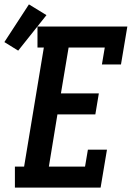

<svg xmlns="http://www.w3.org/2000/svg" viewBox="-79 -856 601 876"><path d="M-11 0V-96H31L121 -639H92V-735H502L473 -562H386L399 -639H234L199 -430H372L356 -334H183L144 -96H309L322 -173H409L380 0ZM4 -625 -59 -664 53 -836 133 -787Z"/></svg>

Font: Iosevka Curly Slab Oblique
Style: Bold
Weight: 700
Italic angle: -9°
Monospace: yes
Designer: Belleve Invis
Foundry: Belleve Invis
Version: Version 11.1.0; ttfautohint (v1.8.3)